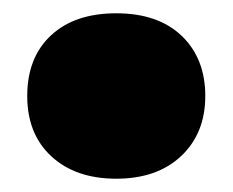

<svg xmlns="http://www.w3.org/2000/svg" viewBox="-20 -259 350 289"><path d="M155 10Q94 10 57.5 -23.5Q21 -57 21 -114.5Q21 -172.5 56.8 -205.8Q92.5 -239 155 -239Q218 -239 253.5 -205Q289 -171 289 -114.5Q289 -58.5 252.8 -24.2Q216.5 10 155 10Z"/></svg>

Font: Encode Sans SC Condensed Thin Black
Style: Regular
Weight: 900
Version: Version 3.002